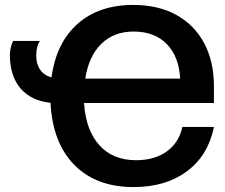

<svg xmlns="http://www.w3.org/2000/svg" viewBox="-20 -746 912 779"><path d="M522 13Q370 13 281.5 -77Q193 -167 185 -329Q107 -337 64 -386.5Q21 -436 20 -521Q20 -551 33 -580H142Q127 -558 127 -520Q127 -486 143 -463Q159 -440 189 -432Q208 -572 294.5 -649Q381 -726 521 -726Q621 -726 694.5 -686Q768 -646 808 -571.5Q848 -497 848 -396V-328H321Q328 -218 383 -157Q438 -96 532 -96Q607 -96 656.5 -131.5Q706 -167 720 -231H848Q825 -116 739 -51.5Q653 13 522 13ZM711 -427Q706 -517 656.5 -567.5Q607 -618 522 -618Q442 -618 391 -568Q340 -518 326 -427Z"/></svg>

Font: Non Bureau Medium
Style: Regular
Weight: 500
Designer: Jona Saucedo
Foundry: Non Foundry
Version: Version 1.000; ttfautohint (v1.8.4)